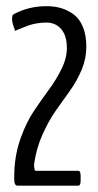

<svg xmlns="http://www.w3.org/2000/svg" viewBox="-20 -729 311 607"><path d="M227.5 -142.1H34.7Q24.9 -142.1 24.9 -164.6Q24.9 -186.5 25.4 -188.5Q27.8 -244.1 45.9 -293.9Q64 -343.8 87.9 -379.2Q111.8 -414.6 135.3 -446.5Q158.7 -478.5 175 -512Q191.4 -545.4 191.4 -577.6Q191.4 -615.7 173.8 -636.7Q156.2 -657.7 126 -657.7Q109.9 -657.7 94.7 -654.8Q79.6 -651.9 71 -648.9Q62.5 -646 49.8 -640.6Q37.1 -635.3 31.7 -633.3Q26.9 -628.4 25.9 -637.2Q18.1 -657.2 18.1 -668.5Q18.1 -678.7 21.5 -683.1Q69.3 -709.5 127 -709.5Q151.9 -709.5 172.9 -703.4Q193.8 -697.3 212.6 -683.6Q231.4 -669.9 242.2 -643.8Q252.9 -617.7 252.9 -581.5Q252.9 -543.9 238.3 -508.8Q223.6 -473.6 201.7 -442.9Q179.7 -412.1 157 -380.1Q134.3 -348.1 114.5 -304Q94.7 -259.8 87.9 -210.4Q86.9 -208 88.4 -198.5Q89.8 -189 91.8 -189H228Q234.9 -189 234.9 -172.4V-158.2Q234.9 -142.1 227.5 -142.1Z"/></svg>

Font: BenchNine
Style: Regular
Weight: 400
Designer: Vernon Adams
Foundry: Vernon Adams
Version: Version 1 ; ttfautohint (v0.92.18-e454-dirty) -l 8 -r 50 -G 